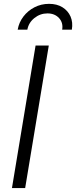

<svg xmlns="http://www.w3.org/2000/svg" viewBox="-20 -960 389 980"><path d="M229 -727.5 108.4 0H41L161.6 -727.5ZM230.5 -940.4Q270.5 -940.4 298.8 -922.9Q327.1 -905.3 340.1 -875.5Q353 -845.7 346.7 -808.6H297.4Q303.2 -844.2 281.2 -867.9Q259.3 -891.6 222.2 -891.6Q185.1 -891.6 155.5 -867.9Q126 -844.2 119.6 -808.6H70.3Q76.7 -845.7 99.4 -875.5Q122.1 -905.3 156.2 -922.9Q190.4 -940.4 230.5 -940.4Z"/></svg>

Font: Inter 24pt Light
Style: Italic
Weight: 300
Italic angle: -9.3988°
Designer: Rasmus Andersson
Foundry: rsms
Version: Version 4.001;git-66647c0bb